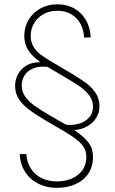

<svg xmlns="http://www.w3.org/2000/svg" viewBox="-20 -737 538 900"><path d="M249 -686.5Q211.9 -686.5 183.6 -670.7Q155.3 -654.8 139.6 -627.9Q124 -601.1 124 -569.3Q124 -539.1 137.5 -517.3Q150.9 -495.6 171.1 -480.7Q191.4 -465.8 227.5 -444.3L296.9 -403.3L313.5 -393.6Q357.9 -366.7 383.8 -347.7Q409.7 -328.6 428 -301.5Q446.3 -274.4 446.3 -239.3Q446.3 -209 430.7 -184.1Q415 -159.2 388.2 -144.3Q361.3 -129.4 329.1 -127.9V-127Q362.8 -103.5 381.8 -83.7Q400.9 -64 408.4 -44.4Q416 -24.9 416 -1Q416 43.5 394.3 76.2Q372.6 108.9 334 126.2Q295.4 143.6 247.1 143.6Q198.2 143.6 159.4 124Q120.6 104.5 97.7 68.6Q74.7 32.7 72.3 -14.6H103.5Q106 23.4 124.3 52.5Q142.6 81.5 174.3 97.4Q206.1 113.3 247.1 113.3Q286.1 113.3 317.4 99.6Q348.6 85.9 366.7 60.1Q384.8 34.2 384.8 -1Q384.8 -24.9 375 -43.2Q365.2 -61.5 342 -80.3Q318.8 -99.1 275.4 -125L204.1 -166Q147.5 -199.2 115 -224.1Q82.5 -249 66.7 -275.1Q50.8 -301.3 50.8 -334Q50.8 -364.7 65.2 -390.4Q79.6 -416 105.7 -430.9Q131.8 -445.8 166 -445.3V-448.2Q129.9 -474.1 111.8 -502.4Q93.8 -530.8 93.8 -569.3Q93.8 -609.9 113.8 -643.8Q133.8 -677.7 169.2 -697.3Q204.6 -716.8 249 -716.8Q294.4 -716.8 329.1 -696.8Q363.8 -676.8 383.5 -641.6Q403.3 -606.4 405.3 -561.5H374Q372.6 -596.7 357.4 -625Q342.3 -653.3 314.7 -669.9Q287.1 -686.5 249 -686.5ZM293 -370.1 283.2 -376 202.1 -423.8Q195.3 -424.8 183.6 -424.8Q151.4 -424.8 128.4 -413.1Q105.5 -401.4 93.8 -381.3Q82 -361.3 82 -335.9Q82 -309.1 96.2 -287.1Q110.4 -265.1 138.9 -243.9Q167.5 -222.7 217.8 -193.4L290 -152.3Q296.9 -151.4 309.6 -151.4Q337.9 -151.4 362.3 -161.4Q386.7 -171.4 401.4 -190.9Q416 -210.4 416 -237.3Q416 -265.6 398.9 -288.8Q381.8 -312 357.7 -329.1Q333.5 -346.2 293 -370.1Z"/></svg>

Font: Pretendard Thin
Style: Regular
Weight: 100
Designer: Base glyphs from Inter by Rasmus Andersson; Hangeul glyphs from Noto Sans CJK(Source Han Sans) by Jang Soo-young and Kan
Foundry: Kil Hyung-jin
Version: Version 1.309